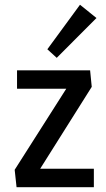

<svg xmlns="http://www.w3.org/2000/svg" viewBox="-20 -778 442 798"><path d="M48.8 0 41 -72.3 255.4 -409.2H50.8V-485.8H354.5L361.3 -417L147 -76.7H370.1V0ZM215.8 -537.6 176.8 -573.2 312.5 -758.3 380.9 -703.1Z"/></svg>

Font: Anaheim SemiBold
Style: Regular
Weight: 600
Version: Version 2.001